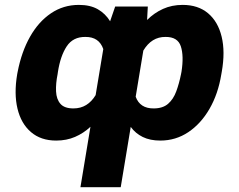

<svg xmlns="http://www.w3.org/2000/svg" viewBox="-20 -573 990 796"><path d="M313.5 203.1 355 -47.4Q326.2 -20.5 291 -5.4Q255.9 9.8 212.9 9.8Q149.4 9.8 108.4 -25.4Q67.4 -60.5 52.5 -122.6Q37.6 -184.6 51.3 -265.6L53.2 -275.4Q69.3 -358.4 104.5 -420.7Q139.6 -482.9 191.2 -517.8Q242.7 -552.7 307.1 -552.7Q354 -552.7 385.5 -534.7Q417 -516.6 436.5 -484.9L457.5 -545.9H592.8L589.8 -490.2Q619.1 -519.5 655.8 -536.1Q692.4 -552.7 737.3 -552.7Q801.3 -552.7 842.5 -518.1Q883.8 -483.4 898.9 -420.9Q914.1 -358.4 899.4 -275.4L897.5 -264.6Q884.3 -183.6 848.6 -121.8Q813 -60.1 760.7 -25.1Q708.5 9.8 644.5 9.8Q602.1 9.8 571.8 -5.1Q541.5 -20 522 -46.9L480.5 203.1ZM220.2 -275.4 218.8 -265.6Q210.9 -226.6 212.4 -194.1Q213.9 -161.6 230.5 -142.6Q247.1 -123.5 284.2 -123.5Q314.5 -123.5 337.4 -137.7Q360.4 -151.9 376.5 -178.7L408.2 -369.6Q390.6 -420.4 334 -419.9Q282.7 -420.4 256.6 -380.9Q230.5 -341.3 220.2 -275.4ZM730.5 -265.6 732.4 -275.4Q742.7 -341.3 729.7 -380.9Q716.8 -420.4 666 -419.9Q608.4 -420.4 574.2 -363.3L542.5 -171.9Q560.5 -123 617.2 -123.5Q654.8 -123.5 676.8 -142.6Q698.7 -161.6 710.7 -194.1Q722.7 -226.6 730.5 -265.6Z"/></svg>

Font: Inter Display Extra Bold
Style: Italic
Weight: 800
Italic angle: -9.39999°
Designer: Rasmus Andersson
Foundry: rsms
Version: Version 4.000;git-4fc901f